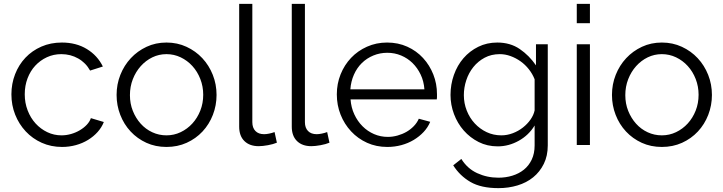

<svg xmlns="http://www.w3.org/2000/svg" viewBox="-20 -750 3741 993"><path d="M39 -262Q39 -317 58 -366Q77 -415 111.5 -451.5Q146 -488 194 -509Q242 -530 300 -530Q374 -530 429 -496.5Q484 -463 512 -406L446 -385Q424 -425 384.5 -447.5Q345 -470 297 -470Q257 -470 222.5 -454Q188 -438 162.5 -410.5Q137 -383 122.5 -345Q108 -307 108 -262Q108 -218 123 -179Q138 -140 164 -111.5Q190 -83 224.5 -66.5Q259 -50 298 -50Q323 -50 347.5 -57Q372 -64 393 -76.5Q414 -89 429 -105Q444 -121 450 -139L517 -119Q506 -91 485 -67.5Q464 -44 435.5 -26.5Q407 -9 372.5 0.5Q338 10 301 10Q244 10 196 -11.5Q148 -33 113 -70.5Q78 -108 58.5 -157Q39 -206 39 -262Z M841 10Q784 10 737 -11.5Q690 -33 655.5 -70Q621 -107 602 -156Q583 -205 583 -259Q583 -314 602.5 -363Q622 -412 656.5 -449Q691 -486 738 -508Q785 -530 841 -530Q897 -530 944.5 -508Q992 -486 1026.5 -449Q1061 -412 1080.5 -363Q1100 -314 1100 -259Q1100 -205 1081 -156Q1062 -107 1027.5 -70Q993 -33 945.5 -11.5Q898 10 841 10ZM652 -258Q652 -214 667 -176.5Q682 -139 707.5 -110.5Q733 -82 767.5 -66Q802 -50 841 -50Q880 -50 914.5 -66.5Q949 -83 975 -111.5Q1001 -140 1016 -178Q1031 -216 1031 -260Q1031 -303 1016 -341.5Q1001 -380 975 -408.5Q949 -437 914.5 -453.5Q880 -470 841 -470Q802 -470 768 -453.5Q734 -437 708 -408Q682 -379 667 -340.5Q652 -302 652 -258Z M1217 -730H1285V-118Q1285 -89 1301 -72.5Q1317 -56 1346 -56Q1357 -56 1372 -59Q1387 -62 1400 -67L1412 -12Q1393 -4 1365.5 1Q1338 6 1318 6Q1271 6 1244 -20.5Q1217 -47 1217 -95Z M1489 -730H1557V-118Q1557 -89 1573 -72.5Q1589 -56 1618 -56Q1629 -56 1644 -59Q1659 -62 1672 -67L1684 -12Q1665 -4 1637.5 1Q1610 6 1590 6Q1543 6 1516 -20.5Q1489 -47 1489 -95Z M1983 10Q1926 10 1878.5 -11.5Q1831 -33 1796 -70.5Q1761 -108 1741.5 -157Q1722 -206 1722 -262Q1722 -317 1741.5 -365.5Q1761 -414 1795.5 -450.5Q1830 -487 1878 -508.5Q1926 -530 1982 -530Q2039 -530 2086.5 -508.5Q2134 -487 2168 -450Q2202 -413 2221 -365Q2240 -317 2240 -263Q2240 -255 2240 -247Q2240 -239 2239 -236H1793Q1796 -194 1812.5 -158.5Q1829 -123 1855 -97Q1881 -71 1914.5 -56.5Q1948 -42 1986 -42Q2011 -42 2036 -49Q2061 -56 2082 -68Q2103 -80 2120 -97.5Q2137 -115 2146 -136L2205 -120Q2193 -91 2171 -67.5Q2149 -44 2120 -26.5Q2091 -9 2056 0.5Q2021 10 1983 10ZM2175 -288Q2172 -330 2155.5 -364.5Q2139 -399 2113.5 -424Q2088 -449 2054.5 -463Q2021 -477 1983 -477Q1945 -477 1911 -463Q1877 -449 1851.5 -424Q1826 -399 1810.5 -364Q1795 -329 1792 -288Z M2554 7Q2500 7 2455.5 -15.5Q2411 -38 2378.5 -75Q2346 -112 2328 -160Q2310 -208 2310 -259Q2310 -313 2327.5 -362.5Q2345 -412 2377 -449Q2409 -486 2453.5 -508Q2498 -530 2552 -530Q2619 -530 2668 -496.5Q2717 -463 2752 -412V-521H2813V2Q2813 56 2792.5 97.5Q2772 139 2737.5 167Q2703 195 2656.5 209Q2610 223 2558 223Q2468 223 2413 191Q2358 159 2324 105L2366 72Q2397 122 2448 145.5Q2499 169 2558 169Q2596 169 2630 158.5Q2664 148 2689.5 127.5Q2715 107 2730 75.5Q2745 44 2745 2V-101Q2715 -51 2663 -22Q2611 7 2554 7ZM2573 -50Q2603 -50 2632 -61Q2661 -72 2684.5 -90.5Q2708 -109 2724 -132Q2740 -155 2745 -179V-340Q2734 -368 2715 -392Q2696 -416 2672 -433Q2648 -450 2620.5 -460Q2593 -470 2565 -470Q2521 -470 2486.5 -451.5Q2452 -433 2428 -403Q2404 -373 2391.5 -335Q2379 -297 2379 -258Q2379 -216 2394 -178Q2409 -140 2435.5 -111.5Q2462 -83 2497 -66.5Q2532 -50 2573 -50Z M2963 0V-521H3031V0ZM2963 -630V-730H3031V-630Z M3403 10Q3346 10 3299 -11.5Q3252 -33 3217.5 -70Q3183 -107 3164 -156Q3145 -205 3145 -259Q3145 -314 3164.5 -363Q3184 -412 3218.5 -449Q3253 -486 3300 -508Q3347 -530 3403 -530Q3459 -530 3506.5 -508Q3554 -486 3588.5 -449Q3623 -412 3642.5 -363Q3662 -314 3662 -259Q3662 -205 3643 -156Q3624 -107 3589.5 -70Q3555 -33 3507.5 -11.5Q3460 10 3403 10ZM3214 -258Q3214 -214 3229 -176.5Q3244 -139 3269.5 -110.5Q3295 -82 3329.5 -66Q3364 -50 3403 -50Q3442 -50 3476.5 -66.5Q3511 -83 3537 -111.5Q3563 -140 3578 -178Q3593 -216 3593 -260Q3593 -303 3578 -341.5Q3563 -380 3537 -408.5Q3511 -437 3476.5 -453.5Q3442 -470 3403 -470Q3364 -470 3330 -453.5Q3296 -437 3270 -408Q3244 -379 3229 -340.5Q3214 -302 3214 -258Z"/></svg>

Font: Boldmen
Style: Regular
Weight: 400
Designer: Matt McInerney, Pablo Impallari, Rodrigo Fuenzalida
Foundry: LIVING CONCEPT
Version: Version 1.000